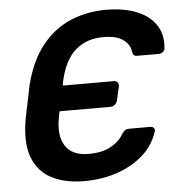

<svg xmlns="http://www.w3.org/2000/svg" viewBox="-52 -759 771 819"><g transform="rotate(-5 333.5 -350.0)"><path d="M277 10Q194 10 136.5 -20Q79 -50 55.5 -114Q32 -178 51 -282Q53 -293 57 -311Q61 -329 65 -349.5Q69 -370 73 -388Q77 -406 79 -418Q105 -521 156.5 -585.5Q208 -650 278.5 -680Q349 -710 431 -710Q507 -710 562 -688Q617 -666 644.5 -624.5Q672 -583 666 -524Q665 -515 657 -509Q649 -503 640 -503H548Q537 -503 533 -507.5Q529 -512 527 -522Q524 -552 496 -573.5Q468 -595 409 -595Q338 -595 290.5 -553.5Q243 -512 223 -422L220 -404H439Q449 -404 454.5 -397Q460 -390 458 -379L445 -322Q443 -311 434.5 -303.5Q426 -296 416 -296H197L193 -277Q176 -195 205 -149.5Q234 -104 304 -104Q364 -104 401 -125Q438 -146 455 -177Q463 -188 469 -192Q475 -196 486 -196H577Q586 -196 591.5 -190Q597 -184 594 -175Q575 -116 528.5 -75Q482 -34 417 -12Q352 10 277 10Z"/></g></svg>

Font: Rubik Light Medium
Style: Italic
Weight: 500
Italic angle: -12°
Version: Version 2.104